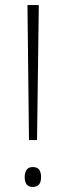

<svg xmlns="http://www.w3.org/2000/svg" viewBox="-20 -734 261 762"><path d="M127 -178H95L89 -714H134ZM78 -31Q78 -49 85.5 -60Q93 -71 110 -71Q128 -71 135.5 -60.5Q143 -50 143 -31Q143 8 110 8Q93 8 85.5 -2.5Q78 -13 78 -31Z"/></svg>

Font: Noto Sans Gujarati SemiCondensed ExtraLight
Style: Regular
Weight: 200
Width: 4
Designer: Jelle Bosma - Monotype Design Team, Universal Thirst
Foundry: Monotype Imaging Inc.
Version: Version 2.106; ttfautohint (v1.8.4.7-5d5b)